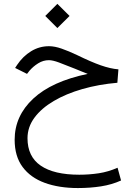

<svg xmlns="http://www.w3.org/2000/svg" viewBox="-20 -641 698 992"><path d="M213.9 -558.6 276.4 -621.1 339.4 -558.6 276.4 -496.1ZM433.1 -259.3Q414.6 -266.6 403.6 -271Q392.6 -275.4 366.7 -286.1Q316.9 -306.2 284.7 -318.1Q252.4 -330.1 232.9 -330.1Q203.1 -330.1 177 -313.7Q150.9 -297.4 131.8 -274.9L119.6 -259.3L58.1 -290L68.4 -305.7Q98.1 -350.1 140.6 -376.2Q183.1 -402.3 233.4 -402.3Q262.7 -402.3 298.8 -389.6Q335 -377 378.4 -356.4Q451.2 -320.8 500.7 -303.5Q550.3 -286.1 591.8 -282.7L586.4 -213.4Q489.7 -205.1 405.5 -180.9Q321.3 -156.7 257.6 -119.1Q193.8 -81.5 158 -33Q122.1 15.6 122.1 73.2Q122.1 168 190.4 214.8Q258.8 261.7 389.6 261.7Q440.9 261.7 490.5 254.2Q540 246.6 587.4 225.6L605.5 291.5Q558.1 313 502 321.8Q445.8 330.6 382.8 330.6Q284.7 330.6 211.2 303.7Q137.7 276.9 96.7 221.7Q55.7 166.5 55.7 81.1Q55.7 -42 151.6 -131.3Q247.6 -220.7 433.1 -259.3Z"/></svg>

Font: Vazir Light FD
Style: Light-FD
Weight: 300
Designer: Saber Rastikerdar
Foundry: Saber Rastikerdar
Version: Version 30.1.0